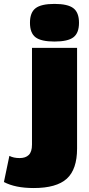

<svg xmlns="http://www.w3.org/2000/svg" viewBox="-124 -744 452 979"><path d="M250.5 -554Q222.2 -532.2 153.8 -532.2Q85.4 -532.2 57.1 -554Q28.8 -575.7 28.8 -627.9Q28.8 -680.2 57.4 -702.1Q85.9 -724.1 153.8 -724.1Q221.7 -724.1 250.2 -702.1Q278.8 -680.2 278.8 -627.9Q278.8 -575.7 250.5 -554ZM269 -500V13.2Q269 119.6 216.6 167.2Q164.1 214.8 47.9 214.8Q-46.4 214.8 -104 184.1L-76.2 50.8Q-54.7 62 -23.9 62Q6.8 62 22.9 45.9Q39.1 29.8 39.1 -6.8V-500Z"/></svg>

Font: Work Sans Black
Style: Regular
Weight: 900
Designer: Wei Huang
Foundry: Wei Huang
Version: Version 2.012